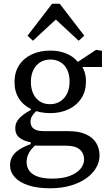

<svg xmlns="http://www.w3.org/2000/svg" viewBox="-20 -776 597 1032"><path d="M250 236Q180 236 132 220Q84 204 59 176Q34 148 34 112Q34 84 48 62Q62 40 93 22Q124 4 174 -11L181 -4Q162 10 149 26Q136 42 129.5 59Q123 76 123 96Q123 122 137.5 142Q152 162 182.5 173Q213 184 261 184Q317 184 355 169.5Q393 155 412.5 131.5Q432 108 432 81Q432 48 408.5 27.5Q385 7 334 7H205Q190 7 174.5 6.5Q159 6 145 5V-11Q108 -18 85 -35.5Q62 -53 62 -87Q62 -117 83.5 -140Q105 -163 146 -185V-207L197 -199Q170 -176 157 -159Q144 -142 144 -122Q144 -97 161.5 -84Q179 -71 219 -71H349Q404 -71 441 -54.5Q478 -38 496.5 -8.5Q515 21 515 60Q515 95 496 127Q477 159 442 183.5Q407 208 358 222Q309 236 250 236ZM250 -168Q194 -168 150.5 -188Q107 -208 82.5 -245.5Q58 -283 58 -335Q58 -387 82.5 -425Q107 -463 150.5 -483.5Q194 -504 250 -504Q287 -504 317 -495Q347 -486 369 -470.5Q391 -455 404 -434L411 -433Q426 -414 434 -391Q442 -368 442 -337Q442 -286 417.5 -248Q393 -210 349.5 -189Q306 -168 250 -168ZM249 -216Q281 -216 304.5 -231.5Q328 -247 341 -274Q354 -301 354 -338Q354 -374 341.5 -400.5Q329 -427 305.5 -441.5Q282 -456 251 -456Q219 -456 195.5 -441Q172 -426 159 -399Q146 -372 146 -336Q146 -300 158.5 -273Q171 -246 194 -231Q217 -216 249 -216ZM376 -416V-445H401L496 -508L528 -503V-416ZM403 -557 239 -709H321L157 -557L128 -584L260 -756H301L433 -584Z"/></svg>

Font: Source Serif 4
Style: Regular
Weight: 400
Designer: Frank Grießhammer
Foundry: Adobe Systems Incorporated
Version: Version 4.004;hotconv 1.0.116;makeotfexe 2.5.65601